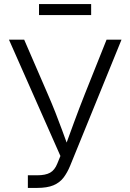

<svg xmlns="http://www.w3.org/2000/svg" viewBox="-20 -922 640 942"><path d="M116.7 0V-62H162.6Q203.1 -62 225.8 -74.7Q248.5 -87.4 261.2 -119.6L276.4 -156.7L23.9 -727.5H98.6L213.4 -462.4Q234.9 -413.1 252.2 -369.1Q269.5 -325.2 284.9 -283Q300.3 -240.7 316.4 -196.8L297.4 -196.3Q319.8 -257.8 343.5 -322.5Q367.2 -387.2 397 -462.4L502.9 -727.5H576.2L324.2 -108.9Q310.1 -74.7 291.5 -50.3Q272.9 -25.9 242.2 -12.9Q211.4 0 161.1 0ZM427.2 -901.9V-848.1H171.4V-901.9Z"/></svg>

Font: Inter 18pt Light
Style: Regular
Weight: 300
Designer: Rasmus Andersson
Foundry: rsms
Version: Version 4.001;git-66647c0bb